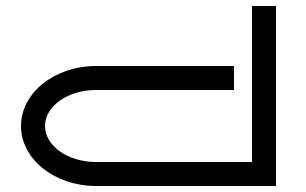

<svg xmlns="http://www.w3.org/2000/svg" viewBox="-20 -620 1020 640"><path d="M900 0V-600H820V-80H300C206.2 -80 130 -133.8 130 -200C130 -266.2 206.2 -320 300 -320H760V-400H300C162 -400 50 -310.4 50 -200C50 -89.6 162 0 300 0Z"/></svg>

Font: KetosagCBd
Style: Regular
Weight: 500
Designer: gluk
Foundry: gluk
Version: Version 00.0024